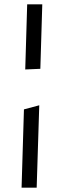

<svg xmlns="http://www.w3.org/2000/svg" viewBox="-20 -720 296 890"><path d="M106 -700H176L167 -401L97 -398ZM80 150 91 -213 162 -232 150 150Z"/></svg>

Font: OpenDyslexic
Style: Regular
Weight: 400
Designer: Abbie Gonzalez
Version: Version 0.920;hotconv 1.0.109;makeotfexe 2.5.65596